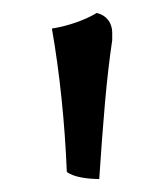

<svg xmlns="http://www.w3.org/2000/svg" viewBox="-20 -735 253 296"><path d="M153 -684C153 -701 143 -712 129 -715C113 -705 86 -695 60 -691C72 -623 80 -545 83 -470C93 -462 115 -459 133 -459C139 -548 144 -613 153 -673Z"/></svg>

Font: Vollkorn Semibold
Style: Regular
Weight: 600
Designer: Friedrich Althausen
Foundry: Friedrich Althausen
Version: Version 4.015;PS 004.015;hotconv 1.0.88;makeotf.lib2.5.64775